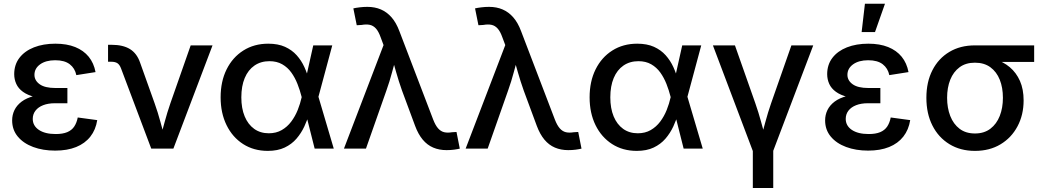

<svg xmlns="http://www.w3.org/2000/svg" viewBox="-20 -771 5405 996"><path d="M266.1 10.3Q202.6 10.3 152.1 -8.5Q101.6 -27.3 72.3 -62.5Q43 -97.7 43 -146.5Q43 -174.8 54.9 -199.7Q66.9 -224.6 92 -243.7Q117.2 -262.7 157.2 -273.2Q197.3 -283.7 252.9 -283.7H329.6V-235.4H264.6Q229.5 -235.4 203.9 -225.3Q178.2 -215.3 164.1 -197Q149.9 -178.7 149.9 -154.3Q149.9 -118.7 181.6 -97.2Q213.4 -75.7 269 -75.7Q305.2 -75.7 328.6 -85.4Q352.1 -95.2 365 -114.5Q377.9 -133.8 383.3 -161.6L484.4 -147.9Q476.6 -97.7 448.7 -62.3Q420.9 -26.9 375 -8.3Q329.1 10.3 266.1 10.3ZM255.9 -257.8Q200.2 -257.8 161.6 -267.6Q123 -277.3 99.1 -294.7Q75.2 -312 64.5 -335.7Q53.7 -359.4 53.7 -386.2Q53.7 -435.5 80.8 -470.9Q107.9 -506.3 156.2 -525.4Q204.6 -544.4 267.1 -544.4Q326.7 -544.4 370.1 -526.9Q413.6 -509.3 440.2 -476.6Q466.8 -443.8 475.6 -397L376 -381.3Q368.7 -417 341.8 -437.7Q314.9 -458.5 266.6 -458.5Q217.8 -458.5 188.2 -437.3Q158.7 -416 158.7 -382.8Q158.7 -353.5 185.8 -334Q212.9 -314.5 267.1 -314.5H329.6V-257.8Z M764.6 0 607.9 -416Q600.6 -435.5 589.1 -443.1Q577.6 -450.7 557.1 -450.7H540.5V-538.6H559.1Q617.7 -538.6 653.8 -516.6Q689.9 -494.6 706.5 -446.8L782.2 -234.9Q799.3 -187 812 -139.4Q824.7 -91.8 837.9 -44.9H808.6Q821.8 -91.8 834.5 -139.4Q847.2 -187 863.8 -234.9L969.2 -535.6H1082.5L879.4 0Z M1369.1 11.7Q1296.4 11.7 1241.2 -23.7Q1186 -59.1 1155.3 -121.8Q1124.5 -184.6 1124.5 -266.1Q1124.5 -348.6 1155.5 -411.1Q1186.5 -473.6 1242.4 -509Q1298.3 -544.4 1371.6 -544.4Q1422.4 -544.4 1458.5 -528.1Q1494.6 -511.7 1519 -484.4Q1543.5 -457 1558.8 -423.3Q1574.2 -389.6 1583 -355H1617.2L1631.3 -271L1711.4 0H1612.3L1544.4 -269.5Q1536.1 -302.7 1523.2 -335.4Q1510.3 -368.2 1491.2 -394.8Q1472.2 -421.4 1444.1 -437.5Q1416 -453.6 1377.9 -453.6Q1333 -453.6 1300 -430.9Q1267.1 -408.2 1249.5 -366.2Q1231.9 -324.2 1231.9 -266.1Q1231.9 -209 1249.3 -167.2Q1266.6 -125.5 1298.6 -102.5Q1330.6 -79.6 1374.5 -79.6Q1412.6 -79.6 1441.4 -96.2Q1470.2 -112.8 1490.7 -140.1Q1511.2 -167.5 1524.4 -200.4Q1537.6 -233.4 1544.9 -266.6L1605 -535.6H1703.6L1631.3 -266.6L1616.7 -183.6H1584.5Q1574.7 -149.4 1558.6 -114.7Q1542.5 -80.1 1517.8 -51.5Q1493.2 -22.9 1456.8 -5.6Q1420.4 11.7 1369.1 11.7Z M1764.2 0 1969.7 -537.1 1954.6 -577.6Q1943.8 -607.9 1930.2 -623Q1916.5 -638.2 1898.4 -642.1Q1880.4 -646 1856 -641.6L1830.6 -640.1L1813 -727.5Q1825.7 -730.5 1845.5 -732.9Q1865.2 -735.4 1885.7 -735.4Q1924.8 -735.4 1956.1 -721.9Q1987.3 -708.5 2011.5 -680.7Q2035.6 -652.8 2051.8 -609.4L2227.1 -150.9Q2238.8 -120.6 2252.7 -105Q2266.6 -89.4 2284.2 -85.2Q2301.8 -81.1 2324.7 -85L2348.1 -86.4L2365.2 0Q2353.5 2.9 2335.2 5.4Q2316.9 7.8 2296.4 7.8Q2258.3 7.8 2227.3 -5.4Q2196.3 -18.6 2172.9 -46.6Q2149.4 -74.7 2133.3 -118.2L2065.4 -301.3Q2048.3 -349.6 2035.2 -396Q2022 -442.4 2008.3 -490.7H2039.6Q2026.4 -443.8 2013.9 -396.5Q2001.5 -349.1 1984.4 -301.3L1878.4 0Z M2395.5 0 2601.1 -537.1 2585.9 -577.6Q2575.2 -607.9 2561.5 -623Q2547.9 -638.2 2529.8 -642.1Q2511.7 -646 2487.3 -641.6L2461.9 -640.1L2444.3 -727.5Q2457 -730.5 2476.8 -732.9Q2496.6 -735.4 2517.1 -735.4Q2556.2 -735.4 2587.4 -721.9Q2618.7 -708.5 2642.8 -680.7Q2667 -652.8 2683.1 -609.4L2858.4 -150.9Q2870.1 -120.6 2884 -105Q2897.9 -89.4 2915.5 -85.2Q2933.1 -81.1 2956.1 -85L2979.5 -86.4L2996.6 0Q2984.9 2.9 2966.6 5.4Q2948.2 7.8 2927.7 7.8Q2889.6 7.8 2858.6 -5.4Q2827.6 -18.6 2804.2 -46.6Q2780.8 -74.7 2764.6 -118.2L2696.8 -301.3Q2679.7 -349.6 2666.5 -396Q2653.3 -442.4 2639.6 -490.7H2670.9Q2657.7 -443.8 2645.3 -396.5Q2632.8 -349.1 2615.7 -301.3L2509.8 0Z M3283.2 11.7Q3210.4 11.7 3155.3 -23.7Q3100.1 -59.1 3069.3 -121.8Q3038.6 -184.6 3038.6 -266.1Q3038.6 -348.6 3069.6 -411.1Q3100.6 -473.6 3156.5 -509Q3212.4 -544.4 3285.6 -544.4Q3336.4 -544.4 3372.6 -528.1Q3408.7 -511.7 3433.1 -484.4Q3457.5 -457 3472.9 -423.3Q3488.3 -389.6 3497.1 -355H3531.2L3545.4 -271L3625.5 0H3526.4L3458.5 -269.5Q3450.2 -302.7 3437.3 -335.4Q3424.3 -368.2 3405.3 -394.8Q3386.2 -421.4 3358.2 -437.5Q3330.1 -453.6 3292 -453.6Q3247.1 -453.6 3214.1 -430.9Q3181.2 -408.2 3163.6 -366.2Q3146 -324.2 3146 -266.1Q3146 -209 3163.3 -167.2Q3180.7 -125.5 3212.6 -102.5Q3244.6 -79.6 3288.6 -79.6Q3326.7 -79.6 3355.5 -96.2Q3384.3 -112.8 3404.8 -140.1Q3425.3 -167.5 3438.5 -200.4Q3451.7 -233.4 3459 -266.6L3519 -535.6H3617.7L3545.4 -266.6L3530.8 -183.6H3498.5Q3488.8 -149.4 3472.7 -114.7Q3456.5 -80.1 3431.9 -51.5Q3407.2 -22.9 3370.8 -5.6Q3334.5 11.7 3283.2 11.7Z M3887.2 17.6 3678.2 -535.6H3792.5L3898.4 -234.9Q3915 -187.5 3928 -139.6Q3940.9 -91.8 3954.1 -44.9H3924.8Q3938 -91.8 3950.7 -139.4Q3963.4 -187 3980 -234.9L4085.4 -535.6H4198.7L3988.8 17.6ZM3885.3 204.1V-3.9H3991.2V204.1Z M4483.4 10.3Q4419.9 10.3 4369.4 -8.5Q4318.8 -27.3 4289.6 -62.5Q4260.3 -97.7 4260.3 -146.5Q4260.3 -174.8 4272.2 -199.7Q4284.2 -224.6 4309.3 -243.7Q4334.5 -262.7 4374.5 -273.2Q4414.6 -283.7 4470.2 -283.7H4546.9V-235.4H4481.9Q4446.8 -235.4 4421.1 -225.3Q4395.5 -215.3 4381.3 -197Q4367.2 -178.7 4367.2 -154.3Q4367.2 -118.7 4398.9 -97.2Q4430.7 -75.7 4486.3 -75.7Q4522.5 -75.7 4545.9 -85.4Q4569.3 -95.2 4582.3 -114.5Q4595.2 -133.8 4600.6 -161.6L4701.7 -147.9Q4693.8 -97.7 4666 -62.3Q4638.2 -26.9 4592.3 -8.3Q4546.4 10.3 4483.4 10.3ZM4473.1 -257.8Q4417.5 -257.8 4378.9 -267.6Q4340.3 -277.3 4316.4 -294.7Q4292.5 -312 4281.7 -335.7Q4271 -359.4 4271 -386.2Q4271 -435.5 4298.1 -470.9Q4325.2 -506.3 4373.5 -525.4Q4421.9 -544.4 4484.4 -544.4Q4543.9 -544.4 4587.4 -526.9Q4630.9 -509.3 4657.5 -476.6Q4684.1 -443.8 4692.9 -397L4593.3 -381.3Q4585.9 -417 4559.1 -437.7Q4532.2 -458.5 4483.9 -458.5Q4435.1 -458.5 4405.5 -437.3Q4376 -416 4376 -382.8Q4376 -353.5 4403.1 -334Q4430.2 -314.5 4484.4 -314.5H4546.9V-257.8ZM4449.7 -604.5 4466.8 -751.5H4570.8L4519 -604.5Z M5037.6 11.7Q4961.9 11.7 4905 -23.2Q4848.1 -58.1 4816.9 -119.9Q4785.6 -181.6 4785.6 -263.7Q4785.6 -345.7 4816.9 -406.7Q4848.1 -467.8 4904.8 -501.7Q4961.4 -535.6 5037.1 -535.6H5344.7V-449.7H5120.1L5037.1 -445.8Q4989.7 -445.8 4957.8 -422.1Q4925.8 -398.4 4909.4 -357.4Q4893.1 -316.4 4893.1 -263.7Q4893.1 -211.4 4909.4 -169.4Q4925.8 -127.4 4957.8 -103Q4989.7 -78.6 5037.6 -78.6Q5085.4 -78.6 5117.7 -103.3Q5149.9 -127.9 5166.3 -169.7Q5182.6 -211.4 5182.6 -263.7Q5182.6 -316.4 5166.3 -357.4Q5149.9 -398.4 5117.7 -422.1Q5085.4 -445.8 5037.6 -445.8V-479Q5092.3 -479 5138.4 -464.8Q5184.6 -450.7 5218.3 -422.4Q5252 -394 5271 -351.1Q5290 -308.1 5290 -250Q5290 -175.3 5258.5 -116Q5227.1 -56.6 5170.4 -22.5Q5113.8 11.7 5037.6 11.7Z"/></svg>

Font: Inter 20pt Medium
Style: Regular
Weight: 500
Version: Version 4.001;git-66647c0bb